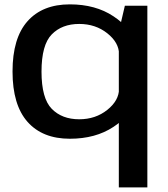

<svg xmlns="http://www.w3.org/2000/svg" viewBox="-20 -616 752 858"><path d="M511 221.5H638.5V-590.5H538L511 -475ZM292 4Q407 4 487 -49Q567 -102 567 -154.5L512 -220Q512 -167 459.5 -125Q407 -83 334 -83Q257 -83 211.2 -129.8Q165.5 -176.5 165.5 -296Q165.5 -415.5 211.2 -462.2Q257 -509 334 -509Q407 -509 459.5 -467.2Q512 -425.5 512 -373L567 -437Q567 -490 487 -543.2Q407 -596.5 292 -596.5Q170 -596.5 103 -521.2Q36 -446 36 -296.5Q36 -147 103 -71.5Q170 4 292 4Z"/></svg>

Font: Anybody SemiExpanded Medium
Style: Regular
Weight: 500
Width: 6
Version: Version 1.113;gftools[0.9.25]